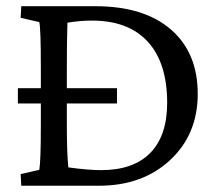

<svg xmlns="http://www.w3.org/2000/svg" viewBox="-20 -593 706 613"><path d="M37.1 -262.7V-311.5H110.4V-377.9Q110.4 -500.5 105.5 -522.5L45.9 -536.1L47.9 -573.2H284.2Q439 -573.2 525.1 -499.3Q611.3 -425.3 611.3 -293Q611.3 -164.1 523.2 -82Q435.1 0 295.9 0H47.9L45.9 -37.1L105.5 -50.8Q110.4 -80.1 110.4 -194.3V-262.7ZM195.3 -520.5Q195.3 -514.6 194.8 -498.3Q194.3 -481.9 193.8 -450.7Q193.4 -419.4 193.4 -377.9V-311.5H353.5V-262.7H193.4V-194.3Q193.4 -104 198.2 -58.6Q261.2 -49.8 302.7 -49.8Q405.8 -49.8 459.7 -104.7Q513.7 -159.7 513.7 -264.6Q513.7 -392.1 451.9 -459.7Q390.1 -527.3 273.4 -527.3Q234.9 -527.3 195.3 -520.5Z"/></svg>

Font: Crimson Pro
Style: Regular
Weight: 400
Designer: Jacques Le Bailly
Foundry: Baron von Fonthausen
Version: Version 1.003